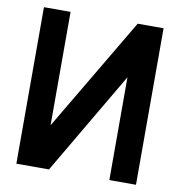

<svg xmlns="http://www.w3.org/2000/svg" viewBox="-79 -773 793 846"><g transform="rotate(10 317.5 -350.0)"><path d="M49.8 0V-700.2H168.9V-192.9L469.2 -700.2H585V0H465.8V-460L195.8 0Z"/></g></svg>

Font: Cakra Normal
Style: Regular
Weight: 400
Designer: Lucia Kollert, Vojtech Kollert
Foundry: OoM Type
Version: Version 1.000;Glyphs 3.1.1 (3148)